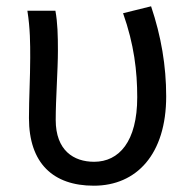

<svg xmlns="http://www.w3.org/2000/svg" viewBox="-20 -577 609 610"><path d="M278 13C414 13 508 -87 508 -271C508 -368 492 -462 460 -557L371 -535C406 -436 416 -351 416 -268C416 -127 358 -63 279 -63C214 -63 157 -99 157 -196C157 -263 164 -355 164 -416C164 -464 163 -505 156 -543H67C76 -486 76 -438 76 -394C76 -330 72 -266 72 -202C72 -58 149 13 278 13Z"/></svg>

Font: Noto Sans CJK KR Regular
Style: Regular
Weight: 400
Designer: Ryoko NISHIZUKA (kana & ideographs); Paul D. Hunt (Latin, Greek & Cyrillic); Wenlong ZHANG (bopomofo); Sandoll Communica
Foundry: Adobe Systems Incorporated
Version: Version 1.004;PS 1.004;hotconv 1.0.82;makeotf.lib2.5.63406